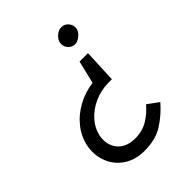

<svg xmlns="http://www.w3.org/2000/svg" viewBox="-205 -827 950 950"><g transform="rotate(-45 270.0 -352.0)"><path d="M144 -200Q153 -243 183.5 -277.5Q214 -312 259.5 -333Q305 -354 359 -355H384L392 -530H333L304 -410Q247 -403 195.5 -375Q144 -347 109 -302.5Q74 -258 64 -200Q56 -144 76.5 -96Q97 -48 140.5 -19.5Q184 9 244 10Q325 11 378.5 -23Q432 -57 474 -106L416 -148Q388 -114 349 -90Q310 -66 260 -66Q197 -66 165.5 -104Q134 -142 144 -200ZM438 -659Q440 -680 426.5 -696.5Q413 -713 392 -714Q371 -716 351.5 -698.5Q332 -681 330 -661Q328 -640 341 -624Q354 -608 375 -606Q396 -605 416 -622Q436 -639 438 -659Z"/></g></svg>

Font: Jost* 400 Book Italic
Style: Italic
Weight: 400
Italic angle: -10°
Version: Version 3.200; ttfautohint (v0.97) -l 8 -r 50 -G 200 -x 14 -